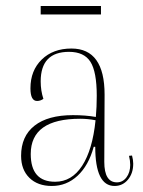

<svg xmlns="http://www.w3.org/2000/svg" viewBox="-20 -605 476 637"><path d="M115 -557V-585H315V-557ZM152 12Q105 12 77.5 -15Q50 -42 50 -88Q50 -153 94.5 -188Q139 -223 222 -223Q264 -223 298 -217Q301 -250 301 -287Q301 -367 280 -400Q259 -433 209 -433Q115 -433 115 -335Q115 -304 124 -277Q114 -270 103 -270Q81 -270 81 -312Q81 -371 118.5 -407.5Q156 -444 217 -444Q327 -444 327 -291L326 -68Q326 0 368 0Q387 0 399.5 -16.5Q412 -33 412 -58Q412 -72 408 -88L418 -89Q422 -74 422 -62Q422 -30 404.5 -9Q387 12 360 12Q296 12 296 -118H291Q274 -56 237.5 -22Q201 12 152 12ZM82 -94Q82 -2 163 -2Q218 -2 252.5 -55Q287 -108 297 -206Q272 -211 246 -211Q82 -211 82 -94Z"/></svg>

Font: Arapey Thin-Display
Style: Regular
Weight: 100
Designer: Eduardo Rodriguez Tunni
Foundry: Eduardo Rodriguez Tunni
Version: Version 4.000